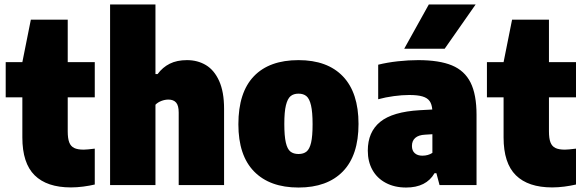

<svg xmlns="http://www.w3.org/2000/svg" viewBox="-20 -828 2616 859"><path d="M283 -392.5V-240.5Q283 -208.5 289.8 -191Q296.5 -173.5 311.8 -166Q327 -158.5 354.5 -158.5Q368 -158.5 404 -163V-2.5Q381 3 352.2 6.8Q323.5 10.5 297.5 10.5Q190 10.5 135 -43.8Q80 -98 80 -213V-392.5H5.5V-550H80L118 -740H283V-550H404V-392.5Z M472.5 -808H675.5V-496.5H685Q707.5 -527 739.5 -543Q771.5 -559 816.5 -559Q864 -559 901.2 -536.8Q938.5 -514.5 960.5 -465.8Q982.5 -417 982.5 -341.5V0H779.5V-324.5Q779.5 -356 767.8 -369.2Q756 -382.5 733.5 -382.5Q717.5 -382.5 701.5 -376.2Q685.5 -370 675.5 -359.5V0H472.5Z M1046.5 -272Q1046.5 -414.5 1115.8 -486.8Q1185 -559 1315.5 -559Q1445 -559 1514.5 -486Q1584 -413 1584 -273.5Q1584 -133 1514 -61Q1444 11 1315.5 11Q1187 11 1116.8 -60.8Q1046.5 -132.5 1046.5 -272ZM1378.5 -272Q1378.5 -326.5 1371.5 -356.5Q1364.5 -386.5 1351 -397.8Q1337.5 -409 1315.5 -409Q1293.5 -409 1280 -397.8Q1266.5 -386.5 1259.2 -357Q1252 -327.5 1252 -273.5Q1252 -219.5 1258.8 -190.2Q1265.5 -161 1279.2 -150Q1293 -139 1315.5 -139Q1338 -139 1351.5 -150Q1365 -161 1371.8 -189.8Q1378.5 -218.5 1378.5 -272Z M2112 -314V0H1946.5L1932.5 -53H1924Q1887 11 1797 11Q1745 11 1706 -9.8Q1667 -30.5 1646.2 -67.8Q1625.5 -105 1625.5 -154Q1625.5 -237.5 1681 -282.8Q1736.5 -328 1858.5 -335L1914 -338Q1912 -362 1902 -376Q1892 -390 1870.2 -396.5Q1848.5 -403 1811 -403Q1779 -403 1742 -398Q1705 -393 1672 -384V-538.5Q1712 -548.5 1759.8 -553.8Q1807.5 -559 1851 -559Q1945 -559 2001.8 -535.5Q2058.5 -512 2085.2 -458.8Q2112 -405.5 2112 -314ZM1914.5 -144V-227.5L1882 -225.5Q1852.5 -224 1837.8 -211Q1823 -198 1823 -175Q1823 -154 1835.5 -142.8Q1848 -131.5 1869.5 -131.5Q1895.5 -131.5 1914.5 -144ZM1788.5 -610 1898.5 -808H2108L1969.5 -610Z M2436 -392.5V-240.5Q2436 -208.5 2442.8 -191Q2449.5 -173.5 2464.8 -166Q2480 -158.5 2507.5 -158.5Q2521 -158.5 2557 -163V-2.5Q2534 3 2505.2 6.8Q2476.5 10.5 2450.5 10.5Q2343 10.5 2288 -43.8Q2233 -98 2233 -213V-392.5H2158.5V-550H2233L2271 -740H2436V-550H2557V-392.5Z"/></svg>

Font: Encode Sans Semi Condensed Black
Style: Regular
Weight: 900
Width: 4
Designer: Multiple Designers
Foundry: Impallari Type
Version: Version 2.000